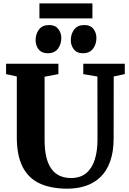

<svg xmlns="http://www.w3.org/2000/svg" viewBox="-20 -1126 778 1154"><path d="M385.5 8Q284.5 8 216.8 -24.2Q149 -56.5 115 -125Q81 -193.5 81 -301V-666.5L16.5 -680.5V-743H331V-680.5L248 -665V-286Q248 -228 257.8 -185Q267.5 -142 287.5 -113.2Q307.5 -84.5 337.5 -70.2Q367.5 -56 407.5 -56Q462.5 -56 497.5 -84.8Q532.5 -113.5 549.2 -165.5Q566 -217.5 566 -287L565.5 -666L480.5 -680.5V-743H730V-680.5L663.5 -666.5L663 -295.5Q663 -214 642.2 -156.2Q621.5 -98.5 584 -62.2Q546.5 -26 495.8 -9Q445 8 385.5 8ZM266.5 -806Q230.5 -806 212.2 -829.5Q194 -853 194 -884Q194 -921.5 214.2 -948.5Q234.5 -975.5 275 -975.5H276Q312 -975.5 330.2 -952Q348.5 -928.5 348.5 -898Q348.5 -860.5 328.2 -833.2Q308 -806 267.5 -806ZM477.5 -806Q442 -806 423.8 -829.5Q405.5 -853 405.5 -884Q405.5 -921.5 425.8 -948.5Q446 -975.5 486.5 -975.5H487.5Q523.5 -975.5 541.5 -952Q559.5 -928.5 559.5 -898Q559.5 -860.5 539.2 -833.2Q519 -806 478.5 -806ZM535.5 -1105.5V-1015.5H217V-1105.5Z"/></svg>

Font: Merriweather 28pt ExtraBold
Style: Regular
Weight: 800
Version: Version 2.100